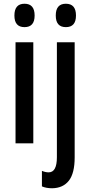

<svg xmlns="http://www.w3.org/2000/svg" viewBox="-20 -766 481 1026"><path d="M111 -746Q165 -746 165 -683Q165 -621 111 -621Q57 -621 57 -683Q57 -746 111 -746ZM158 -540V0H63V-540ZM278 -683Q278 -746 332 -746Q386 -746 386 -683Q386 -621 332 -621Q278 -621 278 -683ZM259 240Q227 240 204 230V147Q223 155 240 155Q284 155 284 74V-540H379V75Q379 160 348 199.5Q317 239 259 240Z"/></svg>

Font: Noto Sans ExtraCondensed Medium
Style: Regular
Weight: 500
Width: 2
Designer: Monotype Design Team
Foundry: Monotype Imaging Inc.
Version: Version 2.013; ttfautohint (v1.8.4.7-5d5b)